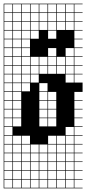

<svg xmlns="http://www.w3.org/2000/svg" viewBox="-20 -785 469 1043"><path d="M0 238.1V-765.1H428.6V-761.9H384.1V-717.5H428.6V-714.3H384.1V-669.8H428.6V-666.7H384.1V-622.2H428.6V-619H384.1V-574.6H428.6V-571.4H384.1V-527H428.6V-523.8H384.1V-479.4H428.6V-476.2H384.1V-431.7H428.6V-428.6H384.1V-384.1H428.6V-381H384.1V-336.5H428.6V-285.7H384.1V-241.3H428.6V-238.1H384.1V-193.7H428.6V-190.5H384.1V-146H428.6V-142.9H384.1V-98.4H428.6V-95.2H384.1V-50.8H428.6V-47.6H384.1V-3.2H428.6V0H384.1V44.4H428.6V47.6H384.1V92.1H428.6V95.2H384.1V139.7H428.6V142.9H384.1V187.3H428.6V190.5H384.1V234.9H428.6V238.1ZM336.5 -717.5H381V-761.9H336.5ZM98.4 -717.5H142.9V-761.9H98.4ZM50.8 -717.5H95.2V-761.9H50.8ZM146 -717.5H190.5V-761.9H146ZM193.7 -717.5H238.1V-761.9H193.7ZM3.2 -717.5H47.6V-761.9H3.2ZM288.9 -717.5H333.3V-761.9H288.9ZM241.3 -717.5H285.7V-761.9H241.3ZM193.7 -669.8H238.1V-714.3H193.7ZM288.9 -669.8H333.3V-714.3H288.9ZM241.3 -669.8H285.7V-714.3H241.3ZM98.4 -669.8H142.9V-714.3H98.4ZM336.5 -669.8H381V-714.3H336.5ZM3.2 -669.8H47.6V-714.3H3.2ZM50.8 -669.8H95.2V-714.3H50.8ZM146 -669.8H190.5V-714.3H146ZM98.4 -622.2H142.9V-666.7H98.4ZM3.2 -622.2H47.6V-666.7H3.2ZM241.3 -622.2H285.7V-666.7H241.3ZM146 -622.2H190.5V-666.7H146ZM336.5 -622.2H381V-666.7H336.5ZM50.8 -622.2H95.2V-666.7H50.8ZM288.9 -622.2H333.3V-666.7H288.9ZM193.7 -622.2H238.1V-666.7H193.7ZM98.4 -574.6H142.9V-619H98.4ZM3.2 -574.6H47.6V-619H3.2ZM146 -574.6H190.5V-619H146ZM241.3 -574.6H285.7V-619H241.3ZM50.8 -574.6H95.2V-619H50.8ZM98.4 -527H142.9V-571.4H98.4ZM3.2 -527H47.6V-571.4H3.2ZM50.8 -527H95.2V-571.4H50.8ZM336.5 -479.4H381V-523.8H336.5ZM50.8 -479.4H95.2V-523.8H50.8ZM241.3 -479.4H285.7V-523.8H241.3ZM3.2 -479.4H47.6V-523.8H3.2ZM98.4 -479.4H142.9V-523.8H98.4ZM50.8 -431.7H95.2V-476.2H50.8ZM193.7 -431.7H238.1V-476.2H193.7ZM336.5 -431.7H381V-476.2H336.5ZM241.3 -431.7H285.7V-476.2H241.3ZM146 -431.7H190.5V-476.2H146ZM3.2 -431.7H47.6V-476.2H3.2ZM98.4 -431.7H142.9V-476.2H98.4ZM288.9 -431.7H333.3V-476.2H288.9ZM50.8 -384.1H95.2V-428.6H50.8ZM193.7 -384.1H238.1V-428.6H193.7ZM241.3 -384.1H285.7V-428.6H241.3ZM336.5 -384.1H381V-428.6H336.5ZM146 -384.1H190.5V-428.6H146ZM3.2 -384.1H47.6V-428.6H3.2ZM288.9 -384.1H333.3V-428.6H288.9ZM98.4 -384.1H142.9V-428.6H98.4ZM98.4 -336.5H142.9V-381H98.4ZM336.5 -336.5H381V-381H336.5ZM3.2 -336.5H47.6V-381H3.2ZM146 -336.5H190.5V-381H146ZM50.8 -336.5H95.2V-381H50.8ZM98.4 -288.9H142.9V-333.3H98.4ZM3.2 -288.9H47.6V-333.3H3.2ZM50.8 -288.9H95.2V-333.3H50.8ZM193.7 -288.9H238.1V-333.3H193.7ZM3.2 -241.3H47.6V-285.7H3.2ZM241.3 -241.3H285.7V-285.7H241.3ZM50.8 -241.3H95.2V-285.7H50.8ZM193.7 -241.3H238.1V-285.7H193.7ZM3.2 -193.7H47.6V-238.1H3.2ZM241.3 -193.7H285.7V-238.1H241.3ZM50.8 -193.7H95.2V-238.1H50.8ZM193.7 -193.7H238.1V-238.1H193.7ZM3.2 -146H47.6V-190.5H3.2ZM241.3 -146H285.7V-190.5H241.3ZM50.8 -146H95.2V-190.5H50.8ZM193.7 -146H238.1V-190.5H193.7ZM193.7 -98.4H238.1V-142.9H193.7ZM3.2 -98.4H47.6V-142.9H3.2ZM50.8 -98.4H95.2V-142.9H50.8ZM241.3 -98.4H285.7V-142.9H241.3ZM47.6 -95.2H3.2V-50.8H47.6ZM336.5 -50.8H381V-95.2H336.5ZM98.4 -3.2H142.9V-47.6H98.4ZM336.5 -3.2H381V-47.6H336.5ZM3.2 -3.2H47.6V-47.6H3.2ZM288.9 -3.2H333.3V-47.6H288.9ZM50.8 -3.2H95.2V-47.6H50.8ZM241.3 -3.2H285.7V-47.6H241.3ZM193.7 44.4H238.1V0H193.7ZM241.3 44.4H285.7V0H241.3ZM3.2 44.4H47.6V0H3.2ZM146 44.4H190.5V0H146ZM50.8 44.4H95.2V0H50.8ZM336.5 44.4H381V0H336.5ZM98.4 44.4H142.9V0H98.4ZM288.9 44.4H333.3V0H288.9ZM241.3 92.1H285.7V47.6H241.3ZM3.2 92.1H47.6V47.6H3.2ZM193.7 92.1H238.1V47.6H193.7ZM98.4 92.1H142.9V47.6H98.4ZM50.8 92.1H95.2V47.6H50.8ZM336.5 92.1H381V47.6H336.5ZM146 92.1H190.5V47.6H146ZM288.9 92.1H333.3V47.6H288.9ZM146 139.7H190.5V95.2H146ZM288.9 139.7H333.3V95.2H288.9ZM241.3 139.7H285.7V95.2H241.3ZM336.5 139.7H381V95.2H336.5ZM50.8 139.7H95.2V95.2H50.8ZM193.7 139.7H238.1V95.2H193.7ZM98.4 139.7H142.9V95.2H98.4ZM3.2 139.7H47.6V95.2H3.2ZM288.9 187.3H333.3V142.9H288.9ZM146 187.3H190.5V142.9H146ZM336.5 187.3H381V142.9H336.5ZM50.8 187.3H95.2V142.9H50.8ZM193.7 187.3H238.1V142.9H193.7ZM241.3 187.3H285.7V142.9H241.3ZM3.2 187.3H47.6V142.9H3.2ZM98.4 187.3H142.9V142.9H98.4ZM288.9 234.9H333.3V190.5H288.9ZM146 234.9H190.5V190.5H146ZM50.8 234.9H95.2V190.5H50.8ZM98.4 234.9H142.9V190.5H98.4ZM193.7 234.9H238.1V190.5H193.7ZM336.5 234.9H381V190.5H336.5ZM241.3 234.9H285.7V190.5H241.3ZM3.2 234.9H47.6V190.5H3.2Z"/></svg>

Font: Jacquard 12 Charted
Style: Regular
Weight: 400
Designer: Sarah Cadigan-Fried
Version: Version 1.000